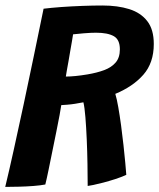

<svg xmlns="http://www.w3.org/2000/svg" viewBox="-20 -684 594 716"><path d="M-0.5 13Q14.5 -49 32 -128.5Q49.5 -208 68.5 -296.2Q87.5 -384.5 106.2 -475.5Q125 -566.5 142.5 -651.5Q170.5 -655 208.5 -657.8Q246.5 -660.5 287 -662Q327.5 -663.5 362 -663.5Q419 -663.5 462 -650Q505 -636.5 529.2 -605.2Q553.5 -574 553.5 -520Q553.5 -449.5 514.5 -405.2Q475.5 -361 410 -334Q415.5 -316 421 -284.8Q426.5 -253.5 431.5 -216.5Q436.5 -179.5 440.5 -142.8Q444.5 -106 447.2 -76.8Q450 -47.5 451 -32Q432.5 -23.5 410 -16.2Q387.5 -9 365.8 -3.2Q344 2.5 328 5.8Q312 9 307 9.5Q307 -26 306.2 -71.8Q305.5 -117.5 303.5 -163.5Q301.5 -209.5 298.5 -246.8Q295.5 -284 291 -302.5Q276 -299.5 260 -297Q244 -294.5 230.5 -293.5Q217 -292.5 208.5 -292Q207 -281 202.2 -254.8Q197.5 -228.5 190.2 -193.5Q183 -158.5 175.5 -121.2Q168 -84 161.2 -51Q154.5 -18 149 4Q131 7.5 105 9.5Q79 11.5 51.2 12.2Q23.5 13 -0.5 13ZM225.5 -398.5Q258 -398.5 306 -406.5Q341.5 -412.5 368.5 -422.5Q395.5 -432.5 411.2 -450.8Q427 -469 427 -500Q427 -536.5 404.2 -549.2Q381.5 -562 338 -562Q330 -562 317.8 -561.5Q305.5 -561 292.2 -559.8Q279 -558.5 268.2 -557.5Q257.5 -556.5 252.5 -556Q251.5 -547.5 248.5 -531.2Q245.5 -515 242.2 -495.2Q239 -475.5 235.5 -456Q232 -436.5 229.2 -421Q226.5 -405.5 225.5 -398.5Z"/></svg>

Font: Grandstander Thin SemiBold
Style: Italic
Weight: 600
Italic angle: -15°
Version: Version 1.200